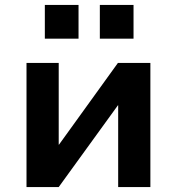

<svg xmlns="http://www.w3.org/2000/svg" viewBox="-20 -755 714 775"><path d="M87 0V-501H217V-171H218L456 -501H587V0H457V-330H456L217 0ZM383 -599V-735H519V-599ZM161 -599V-735H297V-599Z"/></svg>

Font: Nunito Sans 7pt
Style: Bold
Weight: 700
Designer: Vernon Adams
Foundry: Vernon Adams
Version: Version 3.101;gftools[0.9.27]